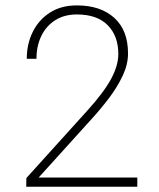

<svg xmlns="http://www.w3.org/2000/svg" viewBox="-20 -705 602 725"><path d="M498.5 0H79.1L79.6 -32.7L308.6 -286.1Q371.6 -355.5 399.2 -406.5Q426.8 -457.5 426.8 -501Q426.8 -568.8 387 -609.6Q347.2 -650.4 270 -650.4Q222.7 -650.4 188.5 -628.7Q154.3 -606.9 136 -569.1Q117.7 -531.2 117.7 -482.9H81.1Q81.1 -538.6 103.5 -584.2Q126 -629.9 168.2 -657.2Q210.4 -684.6 270.5 -684.6Q359.4 -684.6 411.4 -637.7Q463.4 -590.8 463.4 -503.4Q463.4 -461.9 443.6 -419.7Q423.8 -377.4 392.6 -335.9Q361.3 -294.4 325.7 -255.4L126 -34.7H498.5Z"/></svg>

Font: Robert Sans ExtraLight
Style: Regular
Weight: 250
Designer: Christian Robertson (extended by Adam Twardoch)
Foundry: Google
Version: Version 12.135;April 2, 2019;FontCreator 11.5.0.2425 64-bit;